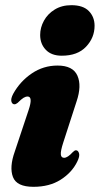

<svg xmlns="http://www.w3.org/2000/svg" viewBox="-20 -711 385 741"><path d="M218.5 -496Q178.5 -496 156.8 -518.8Q135 -541.5 135 -576Q135 -604.5 149.5 -631Q164 -657.5 191.2 -674.2Q218.5 -691 255.5 -691Q301 -691 323 -668.2Q345 -645.5 345 -611.5Q345 -565.5 312.2 -530.8Q279.5 -496 218.5 -496ZM224 -160.5Q213.5 -128 214.8 -115Q216 -102 227.5 -102Q241 -102 261 -124Q268 -131 273 -131Q281.5 -131 285 -119.5Q288.5 -108 278 -87Q257.5 -45 214.2 -17.5Q171 10 109 10Q44.5 10 30 -27.8Q15.5 -65.5 37 -126L90.5 -286.5Q108 -338.5 86.5 -338.5Q79 -338.5 70.8 -333.5Q62.5 -328.5 48 -314Q41 -308.5 36 -308.5Q27 -308.5 24 -319.2Q21 -330 31 -349Q57.5 -397 102.5 -427.5Q147.5 -458 202 -458Q261.5 -458 278.8 -419Q296 -380 275.5 -319.5Z"/></svg>

Font: Fraunces 144pt Soft Black
Style: Italic
Weight: 900
Italic angle: -16°
Version: Version 1.000;[b76b70a41]